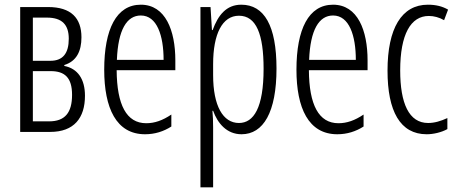

<svg xmlns="http://www.w3.org/2000/svg" viewBox="-20 -562 1949 818"><path d="M327 -403C327 -485 283 -532 185 -532H66V0H194C295 0 342 -59 342 -154C342 -225 311 -270 254 -281V-285C306 -301 327 -344 327 -403ZM273 -397C273 -335 248 -303 195 -303H120V-487H180C245 -487 273 -456 273 -397ZM287 -158C287 -82 257 -45 189 -45H120V-259H196C256 -259 287 -231 287 -158Z M580 -542C476 -542 424 -438 424 -265C424 -102 475 10 598 10C640 10 677 -2 710 -23V-74C673 -49 639 -37 603 -37C519 -37 478 -115 477 -263H727V-305C727 -432 685 -542 580 -542ZM580 -496C649 -496 677 -410 677 -307H478C483 -435 520 -496 580 -496Z M1008 -542C944 -542 909 -497 886 -434H883L877 -532H834V236H888V-19C888 -45 887 -70 885 -90H888C907 -37 946 10 1009 10C1102 10 1158 -84 1158 -270C1158 -452 1106 -542 1008 -542ZM998 -495C1072 -495 1103 -416 1103 -269C1103 -103 1061 -38 998 -38C930 -38 888 -111 888 -242V-289C888 -417 927 -495 998 -495Z M1399 -542C1295 -542 1243 -438 1243 -265C1243 -102 1294 10 1417 10C1459 10 1496 -2 1529 -23V-74C1492 -49 1458 -37 1422 -37C1338 -37 1297 -115 1296 -263H1546V-305C1546 -432 1504 -542 1399 -542ZM1399 -496C1468 -496 1496 -410 1496 -307H1297C1302 -435 1339 -496 1399 -496Z M1798 10C1826 10 1861 2 1886 -12V-59C1858 -46 1831 -38 1804 -38C1722 -38 1685 -122 1685 -262C1685 -416 1730 -494 1807 -494C1829 -494 1851 -488 1872 -476L1889 -521C1865 -535 1837 -542 1803 -542C1691 -542 1631 -441 1631 -261C1631 -88 1685 10 1798 10Z"/></svg>

Font: Noto Sans Display Condensed Light
Style: Regular
Weight: 300
Width: 3
Designer: Monotype Design Team
Foundry: Monotype Imaging Inc.
Version: Version 1.900